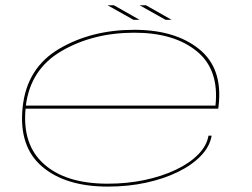

<svg xmlns="http://www.w3.org/2000/svg" viewBox="-20 -702 956 728"><path d="M389 5.5Q228 5.5 139 -71Q50 -147.5 66 -296.5Q82 -445 204.5 -517Q327 -589 489 -589Q643.5 -589 734.2 -516.5Q825 -444 809 -302Q808 -293 807.5 -290H77Q64 -154.5 145.5 -81Q228.5 -5.5 388.5 -5.5Q461.5 -5.5 527.2 -19.2Q593 -33 645.5 -57.8Q698 -82.5 731 -115.8Q764 -149 770.5 -187.5H782.5Q775.5 -146.5 742 -111.5Q708.5 -76.5 655 -50.2Q601.5 -24 533.5 -9.2Q465.5 5.5 389 5.5ZM78 -301.5H797Q811.5 -437.5 727 -507Q641 -578 489.5 -578Q332 -578 212.5 -508Q95.5 -439.5 78 -301.5ZM607.5 -627 509.5 -682H533.5L630.5 -627ZM486 -627 388 -682H412L509 -627Z"/></svg>

Font: Anybody UltraExpanded Thin
Style: Italic
Weight: 100
Width: 9
Italic angle: -10°
Designer: Tyler Finck
Foundry: Etcetera Type Company
Version: Version 1.010; ttfautohint (v1.8.3) -l 8 -r 50 -G 200 -x 14 